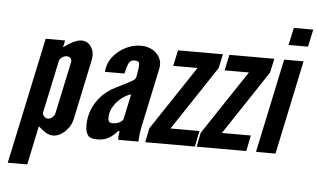

<svg xmlns="http://www.w3.org/2000/svg" viewBox="-59 -830 1837 1113"><g transform="rotate(5 860.0 -273.5)"><path d="M23 188H136.5L184 -38Q216 -10 234 -1Q252 8 270 8Q295 8 318.5 -7Q342 -22 359.2 -46.2Q376.5 -70.5 382.5 -99L456 -448Q465 -491 444.8 -523Q424.5 -555 387.5 -555Q369 -555 345.2 -544.2Q321.5 -533.5 284 -507L292.5 -547H179.5ZM232.5 -87Q219.5 -87 209.5 -98.5Q199.5 -110 201.5 -120L266.5 -425.5Q269 -437 282.5 -446.8Q296 -456.5 310.5 -456.5Q325 -456.5 332.8 -446.8Q340.5 -437 338 -425.5L273 -120Q270.5 -108 258.2 -97.5Q246 -87 232.5 -87Z M528.5 8Q564 8 590.8 -5.8Q617.5 -19.5 643.5 -50H653.5Q645 -7 651 0H766.5Q768.5 -27.5 770.2 -43Q772 -58.5 774 -69.8Q776 -81 779 -95L850.5 -431Q858 -465 844.2 -493Q830.5 -521 801.5 -538Q772.5 -555 733 -555Q688 -555 646 -534Q604 -513 575.2 -478.5Q546.5 -444 540.5 -403.5L538 -386H652Q663.5 -438 673.5 -452.2Q683.5 -466.5 703.5 -466.5Q729.5 -466.5 731.5 -451.8Q733.5 -437 728.5 -407.5L723.5 -377.5Q722 -369.5 719.2 -363.8Q716.5 -358 706.2 -351.2Q696 -344.5 673.2 -333Q650.5 -321.5 609.5 -301Q552 -272.5 517 -229.5Q482 -186.5 468.2 -138.2Q454.5 -90 460 -46Q463 -23 475.2 -7.5Q487.5 8 528.5 8ZM610 -93Q594.5 -93 589 -98.8Q583.5 -104.5 582.5 -114Q579 -145 594.2 -176.5Q609.5 -208 637.8 -233.2Q666 -258.5 701 -269.5L670 -124Q667.5 -112 649.2 -102.5Q631 -93 610 -93Z M806.5 0H1095.5L1114 -92H945.5L1193 -465L1211 -547H949.5L929.5 -455H1071L823 -82Z M1105.5 0H1394.5L1413 -92H1244.5L1492 -465L1510 -547H1248.5L1228.5 -455H1370L1122 -82Z M1585 -634H1698L1720 -735H1607ZM1451 0H1564.5L1680 -547H1567Z"/></g></svg>

Font: League Gothic SemiExpanded Italic
Style: Regular
Weight: 400
Width: 6
Designer: The League of Moveable Type
Version: Version 1.600; ttfautohint (v1.8.3)